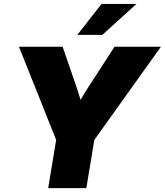

<svg xmlns="http://www.w3.org/2000/svg" viewBox="-20 -968 848 988"><path d="M228 0 269 -248 77.6 -727.5H302.2L372.6 -523.4Q378.4 -506.3 383.8 -489Q389.2 -471.7 394.5 -454.1Q404.8 -471.7 415.5 -489Q426.3 -506.3 437 -523.4L569.3 -727.5H808.1L465.3 -248L424.3 0ZM377.9 -788.6 502.4 -947.8H682.1L506.8 -788.6Z"/></svg>

Font: Inter Display Black
Style: Italic
Weight: 900
Italic angle: -9.39999°
Designer: Rasmus Andersson
Foundry: rsms
Version: Version 4.000;git-a52131595